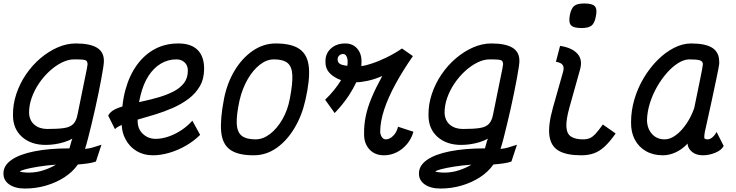

<svg xmlns="http://www.w3.org/2000/svg" viewBox="-29 -883 4249 1109"><path d="M115 206Q58 206 24 182Q-10 158 -9 118Q-9 73 37.5 40.5Q84 8 170 -9Q256 -26 372 -26Q376 -37 379.5 -52.5Q383 -68 389 -82Q367 -70 341 -62Q315 -54 288 -50Q261 -46 235 -46Q150 -46 98 -92.5Q46 -139 46 -217Q45 -279 65 -339.5Q85 -400 121 -453Q157 -506 204 -546Q251 -586 303.5 -609Q356 -632 409 -632Q492 -632 532.5 -606.5Q573 -581 571 -527Q571 -518 567 -491.5Q563 -465 556 -427.5Q549 -390 540 -345.5Q531 -301 520.5 -254.5Q510 -208 499.5 -164.5Q489 -121 479.5 -84Q470 -47 462 -23Q486 -25 504.5 -30.5Q523 -36 557 -47L525 50Q506 57 477.5 61Q449 65 421 67Q391 110 343 141Q295 172 236.5 189Q178 206 115 206ZM137 114Q180 114 220.5 101Q261 88 294 68Q240 72 193 79.5Q146 87 116.5 95Q87 103 86 108Q86 109 102 111.5Q118 114 137 114ZM245 -138Q307 -138 342 -143.5Q377 -149 394.5 -167Q412 -185 419 -222Q446 -359 461 -428.5Q476 -498 477 -513Q476 -526 470.5 -531.5Q465 -537 449 -538.5Q433 -540 399 -540Q365 -540 328.5 -522Q292 -504 257.5 -472.5Q223 -441 196 -401Q169 -361 153.5 -316.5Q138 -272 139 -228Q142 -185 171 -161.5Q200 -138 245 -138Z M1082 -186 1127 -104Q1092 -69 1045.5 -42Q999 -15 949 -0.5Q899 14 854 14Q801 14 760 -10.5Q719 -35 696 -79Q676 -115 674 -161Q647 -150 635 -137L596 -215Q606 -237 636 -252Q654 -261 678 -268Q683 -320 696 -366Q719 -449 762.5 -508.5Q806 -568 866 -600Q926 -632 1001 -632Q1075 -632 1112.5 -594.5Q1150 -557 1150 -486Q1150 -428 1125.5 -385.5Q1101 -343 1060.5 -312.5Q1020 -282 970 -260Q920 -238 868 -222Q816 -206 769 -193Q767 -192 766 -192Q766 -188 766 -184Q766 -138 796.5 -109.5Q827 -81 870 -81Q906 -81 945 -94.5Q984 -108 1020 -132Q1056 -156 1082 -186ZM774 -293Q785 -295 796 -298Q843 -308 889 -321.5Q935 -335 973 -354.5Q1011 -374 1033.5 -403Q1056 -432 1056 -475Q1056 -505 1037.5 -522.5Q1019 -540 990 -540Q941 -540 900 -515.5Q859 -491 829 -445Q799 -399 783 -333Q778 -314 774 -293Z M1436 14Q1345 14 1300 -18.5Q1255 -51 1248.5 -123Q1242 -195 1265 -313Q1283 -404 1326.5 -476Q1370 -548 1431.5 -590Q1493 -632 1564 -632Q1655 -632 1701.5 -599.5Q1748 -567 1755 -495Q1762 -423 1735 -305Q1715 -215 1671.5 -142.5Q1628 -70 1568 -28Q1508 14 1436 14ZM1447 -78Q1490 -78 1530.5 -109Q1571 -140 1602 -193.5Q1633 -247 1645 -313Q1662 -400 1659.5 -449.5Q1657 -499 1631.5 -519.5Q1606 -540 1553 -540Q1511 -540 1471.5 -509Q1432 -478 1401.5 -425Q1371 -372 1355 -305Q1336 -218 1338.5 -168.5Q1341 -119 1367.5 -98.5Q1394 -78 1447 -78Z M1904 -230 1849 -307Q1906 -362 1941 -420Q1918 -428 1899 -441Q1850 -473 1851 -525Q1849 -572 1881.5 -602Q1914 -632 1965 -632Q2009 -632 2035 -601.5Q2061 -571 2059 -521Q2059 -511 2058 -501Q2082 -504 2112 -514Q2154 -527 2201.5 -550Q2249 -573 2293 -603L2356 -559Q2299 -477 2256.5 -399.5Q2214 -322 2190.5 -251.5Q2167 -181 2167 -120Q2169 -101 2178 -89.5Q2187 -78 2199 -78Q2222 -78 2242.5 -99Q2263 -120 2270 -151L2359 -122Q2348 -82 2322 -51Q2296 -20 2261.5 -3Q2227 14 2189 14Q2136 14 2104.5 -20.5Q2073 -55 2074 -110Q2073 -160 2083.5 -211.5Q2094 -263 2118 -320Q2142 -377 2179 -444Q2135 -425 2096 -416.5Q2057 -408 2030 -408Q2030 -408 2029 -408Q2012 -372 1987 -333Q1952 -280 1904 -230ZM1977 -503Q1979 -515 1979 -526Q1979 -546 1972 -558.5Q1965 -571 1953 -571Q1939 -571 1930 -562Q1921 -553 1921 -540Q1921 -513 1954 -507Q1964 -504 1977 -503Z M2515 206Q2458 206 2424 182Q2390 158 2391 118Q2391 73 2437.5 40.5Q2484 8 2570 -9Q2656 -26 2772 -26Q2776 -37 2779.5 -52.5Q2783 -68 2789 -82Q2767 -70 2741 -62Q2715 -54 2688 -50Q2661 -46 2635 -46Q2550 -46 2498 -92.5Q2446 -139 2446 -217Q2445 -279 2465 -339.5Q2485 -400 2521 -453Q2557 -506 2604 -546Q2651 -586 2703.5 -609Q2756 -632 2809 -632Q2892 -632 2932.5 -606.5Q2973 -581 2971 -527Q2971 -518 2967 -491.5Q2963 -465 2956 -427.5Q2949 -390 2940 -345.5Q2931 -301 2920.5 -254.5Q2910 -208 2899.5 -164.5Q2889 -121 2879.5 -84Q2870 -47 2862 -23Q2886 -25 2904.5 -30.5Q2923 -36 2957 -47L2925 50Q2906 57 2877.5 61Q2849 65 2821 67Q2791 110 2743 141Q2695 172 2636.5 189Q2578 206 2515 206ZM2537 114Q2580 114 2620.5 101Q2661 88 2694 68Q2640 72 2593 79.5Q2546 87 2516.5 95Q2487 103 2486 108Q2486 109 2502 111.5Q2518 114 2537 114ZM2645 -138Q2707 -138 2742 -143.5Q2777 -149 2794.5 -167Q2812 -185 2819 -222Q2846 -359 2861 -428.5Q2876 -498 2877 -513Q2876 -526 2870.5 -531.5Q2865 -537 2849 -538.5Q2833 -540 2799 -540Q2765 -540 2728.5 -522Q2692 -504 2657.5 -472.5Q2623 -441 2596 -401Q2569 -361 2553.5 -316.5Q2538 -272 2539 -228Q2542 -185 2571 -161.5Q2600 -138 2645 -138Z M3328 14Q3244 14 3198.5 -12Q3153 -38 3144.5 -98.5Q3136 -159 3165 -262L3223 -467Q3231 -493 3221 -507.5Q3211 -522 3182 -526L3206 -618Q3274 -608 3306 -573Q3338 -538 3321 -480L3260 -262Q3240 -190 3242.5 -150Q3245 -110 3269.5 -94Q3294 -78 3338 -78Q3361 -78 3377.5 -85Q3394 -92 3411.5 -111Q3429 -130 3453 -164L3527 -112Q3494 -65 3464 -37Q3434 -9 3401.5 2.5Q3369 14 3328 14ZM3330 -721Q3283 -721 3268.5 -738Q3254 -755 3263 -799Q3271 -836 3288.5 -849.5Q3306 -863 3346 -863Q3393 -863 3407.5 -846Q3422 -829 3412 -785Q3405 -748 3387 -734.5Q3369 -721 3330 -721Z M4110 -121 4151 -40Q4138 -15 4102 -0.5Q4066 14 4031 14Q3992 14 3968 -6Q3944 -26 3942 -54Q3941 -51 3940 -52Q3939 -52 3939 -52Q3938 -51 3939 -50Q3909 -19 3872.5 -2.5Q3836 14 3800 14Q3744 14 3702 -10Q3660 -34 3637.5 -77Q3615 -120 3616 -177Q3616 -244 3635.5 -310Q3655 -376 3690 -434Q3725 -492 3769.5 -536.5Q3814 -581 3864 -606.5Q3914 -632 3963 -632Q4046 -632 4085.5 -606.5Q4125 -581 4125 -527Q4126 -522 4125 -512.5Q4124 -503 4119.5 -480.5Q4115 -458 4106 -414.5Q4097 -371 4081.5 -299.5Q4066 -228 4042 -120Q4038 -97 4039 -87.5Q4040 -78 4059 -78Q4072 -78 4086 -90Q4100 -102 4110 -121ZM3810 -78Q3842 -78 3875 -102.5Q3908 -127 3936 -168.5Q3964 -210 3981 -259Q4001 -358 4015.5 -427.5Q4030 -497 4031 -513Q4030 -529 4013.5 -534.5Q3997 -540 3953 -540Q3923 -540 3889.5 -519.5Q3856 -499 3824 -463Q3792 -427 3766 -381.5Q3740 -336 3724.5 -286Q3709 -236 3708 -187Q3710 -138 3738 -108Q3766 -78 3810 -78Z"/></svg>

Font: Victor Mono Thin
Style: Bold Italic
Weight: 700
Italic angle: -12°
Monospace: yes
Version: Version 1.561;gftools[0.9.30]